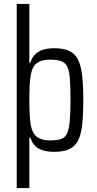

<svg xmlns="http://www.w3.org/2000/svg" viewBox="-20 -763 491 975"><path d="M65 192V-743H129V-444H134Q142 -471 158.5 -487Q175 -503 199 -510.5Q223 -518 255 -518Q300 -518 328.5 -506Q357 -494 373.5 -465Q390 -436 396.5 -385Q403 -334 403 -256Q403 -178 397 -126.5Q391 -75 374.5 -46Q358 -17 329.5 -4.5Q301 8 255 8Q206 8 176.5 -8.5Q147 -25 134 -64H129V192ZM233 -50Q267 -50 287.5 -56Q308 -62 319 -82.5Q330 -103 334 -144.5Q338 -186 338 -255Q338 -325 334.5 -366.5Q331 -408 320 -427.5Q309 -447 288 -453.5Q267 -460 233 -460Q192 -460 169 -444Q146 -428 138 -391Q133 -366 131 -336.5Q129 -307 129 -255Q129 -210 131 -178.5Q133 -147 136 -129Q144 -86 167.5 -68Q191 -50 233 -50Z"/></svg>

Font: Saira Condensed
Style: Regular
Weight: 400
Width: 3
Designer: Hector Gatti with collaboration of the Omnibus-Type team
Foundry: Omnibus-Type
Version: Version 1.101